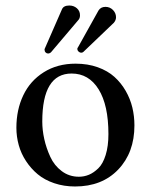

<svg xmlns="http://www.w3.org/2000/svg" viewBox="-20 -673 552 703"><path d="M242.2 -403.8Q134.8 -403.8 134.8 -228Q134.8 -196.8 142.1 -163.8Q149.4 -130.9 164.1 -98.9Q178.7 -66.9 206.1 -46.4Q233.4 -25.9 269 -25.9Q288.1 -25.9 305.7 -33.2Q323.2 -40.5 340.1 -56.9Q356.9 -73.2 366.9 -105.5Q377 -137.7 377 -182.1Q377 -288.1 341.1 -345.9Q305.2 -403.8 242.2 -403.8ZM40 -205.1Q40 -271 65.2 -324Q90.3 -377 140.1 -408.4Q189.9 -439.9 256.8 -439.9Q301.3 -439.9 337.9 -426.8Q374.5 -413.6 398.9 -391.6Q423.3 -369.6 440.2 -340.3Q457 -311 464.6 -279.3Q472.2 -247.6 472.2 -213.9Q472.2 -114.3 412.8 -52.2Q353.5 9.8 254.9 9.8Q213.9 9.8 178.5 -2.2Q143.1 -14.2 118.2 -34.9Q93.3 -55.7 75.2 -83.3Q57.1 -110.8 48.6 -141.8Q40 -172.9 40 -205.1ZM272.9 -617.2Q272.9 -607.4 268.1 -601.1L167 -481.9Q162.1 -477.1 155.8 -477.1Q150.9 -477.1 147 -481Q143.1 -484.9 143.1 -491.2Q143.1 -494.1 144 -495.1L207 -639.2Q212.9 -652.8 233.9 -652.8Q250 -652.8 261.5 -642.8Q272.9 -632.8 272.9 -617.2ZM404.8 -609.9Q404.8 -599.1 397 -589.8L285.2 -482.9Q282.2 -480 276.9 -480Q272.5 -480 267.8 -484.1Q263.2 -488.3 263.2 -494.1Q263.2 -498 265.1 -499L340.8 -634.8Q349.1 -647.9 366.2 -647.9Q382.3 -647.9 393.6 -636.5Q404.8 -625 404.8 -609.9Z"/></svg>

Font: Common Serif News
Style: Regular
Weight: 450
Designer: Philipp H. Poll, Khaled Hosny
Foundry: Stefan Peev, Context Ltd.
Version: Version 1.026